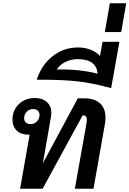

<svg xmlns="http://www.w3.org/2000/svg" viewBox="-20 -1165 799 1185"><path d="M631 -439Q631 -422 628 -402L557 0H442L514 -405Q516 -419 516 -425Q516 -453 494 -453H490L243 0H104L163 -334H153Q109 -334 83 -359.5Q57 -385 57 -426Q57 -484 96 -522Q135 -560 195 -560Q242 -560 269.5 -535Q297 -510 297 -469Q297 -462 295 -446L245 -160H246L460 -558H502Q564 -558 597.5 -527Q631 -496 631 -439ZM168 -399Q192 -399 208 -415.5Q224 -432 224 -455Q224 -472 213.5 -482Q203 -492 184 -492Q161 -492 145 -475.5Q129 -459 129 -435Q129 -419 139.5 -409Q150 -399 168 -399Z M717 -907 666 -621Q554 -652 462.5 -662.5Q371 -673 238 -673H207Q236 -764 304.5 -818Q373 -872 462 -872Q505 -872 541 -857.5Q577 -843 597 -819L613 -907ZM582 -710Q580 -753 549 -776.5Q518 -800 462 -800Q420 -800 385.5 -783.5Q351 -767 330 -736Q398 -738 464.5 -731Q531 -724 582 -710Z M658 -1145H759L728 -967H627Z"/></svg>

Font: Bai Jamjuree SemiBold
Style: Italic
Weight: 600
Italic angle: -10°
Version: Version 1.000; ttfautohint (v1.6)